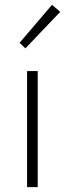

<svg xmlns="http://www.w3.org/2000/svg" viewBox="-20 -774 269 794"><path d="M92 0V-480H136V0ZM85 -574 61 -597 195 -754 229 -725Z"/></svg>

Font: CV Source Sans Light
Style: Regular
Weight: 300
Designer: Paul D. Hunt
Foundry: Adobe Systems Incorporated
Version: Version 3.001